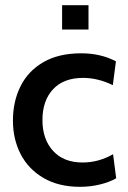

<svg xmlns="http://www.w3.org/2000/svg" viewBox="-20 -712 495 742"><path d="M30 -246Q30 -320 59.5 -379Q89 -438 148 -472Q207 -506 294 -506Q369 -506 428 -475L416 -383Q358 -411 301 -411Q226 -411 185 -367Q144 -323 144 -248Q144 -174 185 -129Q226 -84 299 -84Q361 -84 417 -116L429 -23Q403 -8 366 1Q329 10 289 10Q207 10 148.5 -24Q90 -58 60 -116Q30 -174 30 -246ZM220 -692H322V-598H220Z"/></svg>

Font: Cabin SemiBold
Style: Regular
Weight: 600
Designer: Pablo Impallari
Foundry: Pablo Impallari. http://www.impallari.com Igino Marini. http://www.ikern.com
Version: Version 2.001